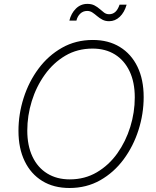

<svg xmlns="http://www.w3.org/2000/svg" viewBox="-20 -939 788 969"><path d="M330.6 9.8Q251 9.8 193.4 -25.6Q135.7 -61 104.5 -125.7Q73.2 -190.4 73.2 -278.3Q73.2 -363.3 99.4 -445.1Q125.5 -526.9 174.6 -592.8Q223.6 -658.7 293 -698Q362.3 -737.3 448.7 -737.3Q527.3 -737.3 585 -701.9Q642.6 -666.5 673.8 -602.1Q705.1 -537.6 705.1 -449.2Q705.1 -364.7 679 -282.7Q652.8 -200.7 604 -134.8Q555.2 -68.8 486.1 -29.5Q417 9.8 330.6 9.8ZM332 -33.7Q408.2 -33.7 469 -69.6Q529.8 -105.5 572.3 -165.3Q614.7 -225.1 637.5 -298.6Q660.2 -372.1 660.2 -447.3Q660.2 -523.9 634 -579.1Q607.9 -634.3 560.1 -664.1Q512.2 -693.8 447.3 -693.8Q370.6 -693.8 309.8 -658Q249 -622.1 206.1 -562Q163.1 -502 140.4 -428.7Q117.7 -355.5 117.7 -279.8Q117.7 -204.1 143.8 -148.7Q169.9 -93.3 218.3 -63.5Q266.6 -33.7 332 -33.7ZM530.8 -832Q511.2 -832 496.6 -839.8Q481.9 -847.7 470 -857.9Q458 -868.2 446.3 -876Q434.6 -883.8 419.9 -883.8Q399.4 -883.8 385 -870.1Q370.6 -856.4 365.7 -835H330.1Q338.9 -871.6 363 -895.5Q387.2 -919.4 420.9 -919.4Q442.4 -919.4 457 -911.6Q471.7 -903.8 483.2 -893.6Q494.6 -883.3 505.6 -875.2Q516.6 -867.2 530.8 -867.2Q548.8 -867.2 561.8 -878.7Q574.7 -890.1 583.5 -915.5H619.1Q607.9 -876.5 584.5 -854.2Q561 -832 530.8 -832Z"/></svg>

Font: Inter 16pt ExtraLight
Style: Italic
Weight: 250
Italic angle: -9.3988°
Version: Version 4.001;git-66647c0bb